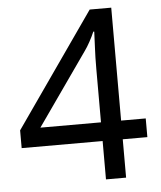

<svg xmlns="http://www.w3.org/2000/svg" viewBox="-52 -763 676 808"><g transform="rotate(-5 286.0 -359.0)"><path d="M552 -162H448V0H363V-162H21V-237L357 -718H448V-241H552ZM363 -466Q363 -518 365 -554.5Q367 -591 368 -624H364Q356 -605 344 -583Q332 -561 321 -546L107 -241H363Z"/></g></svg>

Font: Noto Sans Carian
Style: Regular
Weight: 400
Designer: Monotype Design Team
Foundry: Monotype Imaging Inc.
Version: Version 2.002; ttfautohint (v1.8.4.7-5d5b)